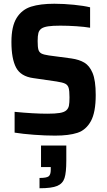

<svg xmlns="http://www.w3.org/2000/svg" viewBox="-20 -716 573 1025"><path d="M58 -8V-119Q160 -109 233 -109Q275 -109 299 -113Q323 -117 334 -127Q345 -137 348 -152Q351 -167 351 -196Q351 -231 346.5 -246.5Q342 -262 328.5 -269Q315 -276 282 -281L158 -299Q91 -308 66 -355Q41 -402 41 -492Q41 -576 69 -620.5Q97 -665 146 -680.5Q195 -696 270 -696Q321 -696 375 -690.5Q429 -685 461 -677V-568Q432 -573 387.5 -576Q343 -579 302 -579Q261 -579 237.5 -575.5Q214 -572 202 -564Q189 -555 185 -540Q181 -525 181 -497Q181 -465 185 -451Q189 -437 201 -430.5Q213 -424 241 -420L361 -404Q403 -398 430.5 -381.5Q458 -365 474 -327Q491 -287 491 -209Q491 -116 465 -69Q439 -22 393.5 -7Q348 8 274 8Q222 8 161.5 3.5Q101 -1 58 -8ZM251 190V176H199V61H334V141Q334 205 324.5 234.5Q315 264 285.5 276.5Q256 289 191 289V234Q228 234 239.5 225.5Q251 217 251 190Z"/></svg>

Font: Saira Semi Condensed SemiBold
Style: Regular
Weight: 600
Width: 4
Designer: Hector Gatti with collaboration of the Omnibus-Type team
Foundry: Omnibus-Type
Version: Version 1.001; ttfautohint (v1.8)